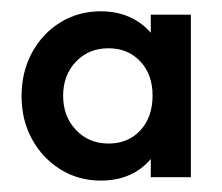

<svg xmlns="http://www.w3.org/2000/svg" viewBox="-20 -720 394 340"><path d="M158.8 -400.2Q118.8 -400.2 87 -420Q55.2 -439.8 36.8 -473.4Q18.2 -507 18.2 -549.5Q18.2 -592.8 36.7 -626.8Q55.1 -660.8 87 -680.4Q118.8 -700 158.7 -700Q204.5 -700 235.8 -673.2Q267 -646.5 270.8 -606.2V-494Q267 -454.8 236.4 -427.5Q205.8 -400.2 158.8 -400.2ZM172.2 -465.8Q207 -465.8 228.6 -489.2Q250.2 -512.8 250.2 -550.7Q250.2 -588 228.5 -611.2Q206.8 -634.5 172 -634.5Q137 -634.5 114.4 -610.7Q91.8 -586.9 91.8 -550.5Q91.8 -513.8 114.6 -489.8Q137.5 -465.8 172.2 -465.8ZM247 -406.2V-483.2L258.2 -553.8L247 -623.4V-694H318V-406.2Z"/></svg>

Font: Outfit Thin
Style: Regular
Weight: 100
Designer: Rodrigo Fuenzalida
Foundry: fragTYPE
Version: Version 1.100;gftools[0.9.27]